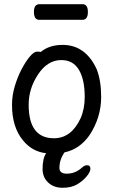

<svg xmlns="http://www.w3.org/2000/svg" viewBox="-20 -705 540 911"><path d="M297 119Q336 119 367 92Q380 79 393 79Q409 79 409 96Q409 110 391.5 131.5Q374 153 346.5 169.5Q319 186 277 186Q235 186 208.5 161Q182 136 182 97Q182 46 199 22Q133 15 89 -39Q37 -102 37 -207Q37 -252 50 -295.5Q63 -339 82 -375.5Q101 -412 121 -436Q141 -460 155 -460Q172 -460 173 -458Q213 -492 277 -492Q386 -492 439 -376Q460 -322 460 -245Q460 -148 405 -64Q358 3 286 18Q262 52 262 92Q262 119 297 119ZM236 -49Q318 -49 362 -143Q382 -188 382 -245Q382 -327 354.5 -373.5Q327 -420 271 -420Q206 -420 161 -352.5Q116 -285 116 -208Q116 -49 236 -49ZM166 -611Q141 -611 141 -649Q141 -685 167 -685H372Q397 -685 397 -648Q397 -611 371 -611Z"/></svg>

Font: LXGW WenKai Mono TC
Style: Bold
Weight: 700
Designer: LXGW / Fontworks Inc.
Foundry: LXGW / Fontworks Inc.
Version: Version 1.330